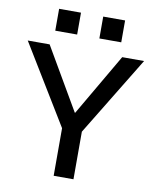

<svg xmlns="http://www.w3.org/2000/svg" viewBox="-99 -1014 885 1089"><g transform="rotate(10 343.0 -469.0)"><path d="M286 0V-274L8 -730H134L342 -373H344L552 -730H678L400 -274V0ZM406 -812V-938H532V-812ZM152 -812V-938H278V-812Z"/></g></svg>

Font: M PLUS 1 Medium
Style: Regular
Weight: 500
Designer: Coji Morishita
Foundry: UNDERFOREST DESIGN
Version: Version 1.001